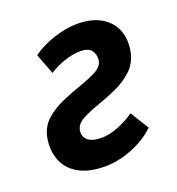

<svg xmlns="http://www.w3.org/2000/svg" viewBox="-91 -508 549 595"><g transform="rotate(-20 184.0 -210.5)"><path d="M158 12Q104 12 70.5 -7.5Q37 -27 24.5 -60Q12 -93 19 -133Q26 -168 50.5 -189.5Q75 -211 107.5 -225Q140 -239 172 -250Q204 -261 226 -273Q248 -285 251 -304Q253 -323 243 -336.5Q233 -350 206 -350Q183 -350 154 -340.5Q125 -331 103 -316L77 -384Q109 -407 150.5 -420Q192 -433 225 -433Q274 -433 305 -414.5Q336 -396 348 -365Q360 -334 353 -296Q346 -260 322 -237.5Q298 -215 266 -200.5Q234 -186 202 -175Q170 -164 148 -152Q126 -140 122 -121Q118 -100 132.5 -87.5Q147 -75 178 -75Q204 -75 235 -87.5Q266 -100 287 -116L325 -55Q296 -26 249.5 -7Q203 12 158 12Z"/></g></svg>

Font: Ysabeau
Style: Bold Italic
Weight: 700
Italic angle: -12°
Designer: Christian Thalmann (Catharsis Fonts)
Version: Version 2.002